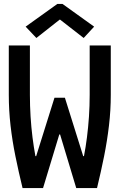

<svg xmlns="http://www.w3.org/2000/svg" viewBox="-20 -949 602 969"><path d="M93.8 0Q73.7 -82.5 57.9 -160.4Q42 -238.3 33.2 -315.2Q24.4 -392.1 24.4 -470.7V-719.7H130.9V-470.7Q130.9 -415 134.3 -360.6Q137.7 -306.2 144 -256.1Q150.4 -206.1 158.7 -161.1H162.6L254.9 -455.6H307.6L399.9 -161.1H403.8Q412.6 -206.1 418.9 -256.1Q425.3 -306.2 429 -360.6Q432.6 -415 432.6 -470.7V-719.7H539.1V-470.7Q539.1 -392.1 530 -315.4Q521 -238.8 505.4 -160.6Q489.7 -82.5 469.7 0H364.7L283.2 -270.5H279.3L197.3 0ZM163.6 -757.3 109.4 -814.5 269.5 -929.2H295.4L455.1 -814.5L402.3 -757.3L283.7 -849.6H280.8Z"/></svg>

Font: Reddit Mono SemiBold
Style: Regular
Weight: 600
Monospace: yes
Designer: Stephen Hutchings
Foundry: Reddit
Version: Version 1.014